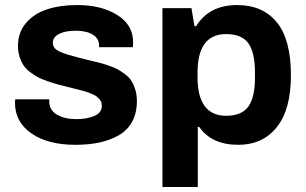

<svg xmlns="http://www.w3.org/2000/svg" viewBox="-20 -558 1204 756"><path d="M276.9 12.2Q168.5 12.2 103.8 -32.7Q39.1 -77.6 39.1 -152.8Q39.1 -164.1 40 -167H173.8V-159.2Q174.3 -123.5 204.8 -106.2Q235.4 -88.9 280.8 -88.9Q321.3 -88.9 351.1 -101.3Q380.9 -113.8 380.9 -141.1Q380.9 -148.9 378.7 -155.5Q376.5 -162.1 371.6 -167.5Q366.7 -172.9 361.6 -177.2Q356.4 -181.6 346.9 -185.8Q337.4 -189.9 330.3 -192.9Q323.2 -195.8 310.5 -199.2Q297.9 -202.6 289.6 -204.8Q281.2 -207 266.1 -210.7Q251 -214.4 242.2 -216.8Q217.8 -222.7 202.9 -226.8Q188 -231 165.5 -238.8Q143.1 -246.6 128.9 -254.2Q114.7 -261.7 98.4 -274.2Q82 -286.6 72.8 -300.5Q63.5 -314.5 57.1 -334.2Q50.8 -354 50.8 -377Q50.8 -430.2 82.3 -467.3Q113.8 -504.4 165.3 -521.2Q216.8 -538.1 284.2 -538.1Q379.4 -538.1 441.7 -499Q503.9 -460 503.9 -393.1Q503.9 -374 502.9 -372.1H370.1V-379.9Q370.1 -406.2 345.5 -421.6Q320.8 -437 277.8 -437Q236.8 -437 212.4 -424.3Q188 -411.6 188 -390.1Q188 -378.4 194.1 -370.1Q200.2 -361.8 214.4 -355.2Q228.5 -348.6 241.2 -344.7Q253.9 -340.8 277.3 -334.5Q288.6 -331.5 293.9 -330.1Q306.2 -326.7 330.8 -320.8Q355.5 -314.9 370.1 -311.3Q384.8 -307.6 407 -300Q429.2 -292.5 442.9 -285.2Q456.5 -277.8 472.7 -265.6Q488.8 -253.4 497.8 -239Q506.8 -224.6 512.9 -204.6Q519 -184.6 519 -160.2Q519 -113.8 500.7 -79.6Q482.4 -45.4 448.7 -25.9Q415 -6.3 372.6 2.9Q330.1 12.2 276.9 12.2Z M619.6 178.2V-525.9H733.9L745.6 -455.1H752.4Q803.7 -538.1 913.6 -538.1Q1014.6 -538.1 1070.1 -470Q1125.5 -401.9 1125.5 -262.2Q1125.5 -126 1069.6 -56.9Q1013.7 12.2 918.5 12.2Q813 12.2 764.6 -58.1H758.8V178.2ZM870.6 -102.1Q931.6 -102.1 957.8 -138.4Q983.9 -174.8 983.9 -251V-273.9Q983.9 -351.6 957.8 -387.7Q931.6 -423.8 870.6 -423.8Q757.8 -423.8 757.8 -272V-254.9Q757.8 -102.1 870.6 -102.1Z"/></svg>

Font: Archivo
Style: Bold
Weight: 700
Designer: Hector Gatti
Foundry: Omnibus-Type
Version: Version 2.001